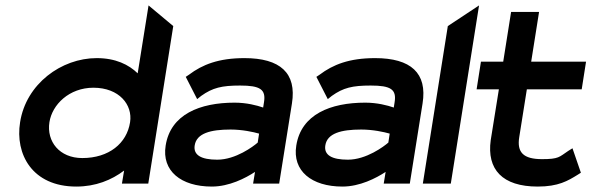

<svg xmlns="http://www.w3.org/2000/svg" viewBox="-20 -676 2178 707"><path d="M261 11C332 11 391 -13 437 -48L429 0H526L618 -580L527 -656L487 -406C454 -438 406 -462 336 -462C206 -462 76 -367 54 -226C35 -109 98 11 261 11ZM324 -353C419 -353 469 -290 459 -226C447 -148 381 -94 283 -94C199 -94 151 -155 162 -226C172 -291 235 -353 324 -353Z M760 11C824 11 884 -20 919 -43L912 0H1008L1055 -295C1073 -407 1012 -462 880 -462C785 -462 725 -438 676 -401L664 -393L706 -311L721 -323C763 -353 797 -361 864 -361C938 -361 960 -347 952 -299L949 -280C926 -288 888 -298 844 -298C716 -298 608 -255 590 -140C575 -47 646 11 760 11ZM829 -199C872 -199 913 -190 934 -184L929 -151C913 -137 848 -88 780 -88C721 -88 691 -105 697 -141C704 -185 755 -199 829 -199Z M1241 11C1305 11 1365 -20 1400 -43L1393 0H1489L1536 -295C1554 -407 1493 -462 1361 -462C1266 -462 1206 -438 1157 -401L1145 -393L1187 -311L1202 -323C1244 -353 1278 -361 1345 -361C1419 -361 1441 -347 1433 -299L1430 -280C1407 -288 1369 -298 1325 -298C1197 -298 1089 -255 1071 -140C1056 -47 1127 11 1241 11ZM1310 -199C1353 -199 1394 -190 1415 -184L1410 -151C1394 -137 1329 -88 1261 -88C1202 -88 1172 -105 1178 -141C1185 -185 1236 -199 1310 -199Z M1640 0 1744 -656 1629 -580 1537 0Z M1817 -347 1787 -160C1772 -52 1830 11 1960 11C2036 11 2071 -10 2108 -33L2119 -40L2088 -130L2072 -120C2039 -98 2038 -90 1976 -90C1907 -90 1883 -115 1892 -171L1920 -347H2122L2138 -449H1936L1965 -632H1862L1833 -449H1751L1735 -347Z"/></svg>

Font: Charger Pro
Style: BlkExtObl
Weight: 900
Designer: Jasper
Foundry: Cannot Into Space Fonts
Version: Version 1.09